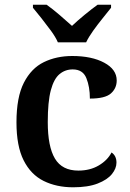

<svg xmlns="http://www.w3.org/2000/svg" viewBox="-20 -786 554 816"><path d="M291 10Q220 10 165.5 -17Q111 -44 80.5 -104.5Q50 -165 50 -266Q50 -373 81.5 -434.5Q113 -496 166.5 -522Q220 -548 287 -548Q370 -548 423 -519.5Q476 -491 476 -444Q476 -411 451.5 -389Q427 -367 362 -367Q362 -417 347 -454Q332 -491 289 -491Q257 -491 233 -471Q209 -451 196 -402.5Q183 -354 183 -267Q183 -163 213.5 -112Q244 -61 313 -61Q363 -61 400 -83Q437 -105 454 -138Q475 -124 475 -95Q475 -70 455.5 -46Q436 -22 395 -6Q354 10 291 10ZM226 -606Q216 -629 196.5 -655.5Q177 -682 156.5 -708Q136 -734 120 -753V-766H178Q202 -749 232.5 -723Q263 -697 286 -676Q308 -697 339.5 -723Q371 -749 395 -766H452V-753Q437 -734 416 -708Q395 -682 376 -655.5Q357 -629 346 -606Z"/></svg>

Font: Noto Serif Myanmar SemiBold
Style: Regular
Weight: 600
Designer: Ben Mitchell and the Monotype Design Team
Foundry: Monotype Imaging Inc.
Version: Version 2.106; ttfautohint (v1.8.4.7-5d5b)